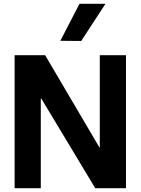

<svg xmlns="http://www.w3.org/2000/svg" viewBox="-20 -991 741 1012"><path d="M57 -700H218L504 -214H506V-700H644V1H482L198 -471H195V1H57ZM298 -776 399 -971H536L408 -775Z"/></svg>

Font: Be Vietnam
Style: Bold
Weight: 700
Designer: Gabriel Lam
Foundry: TypeRant
Version: Version 4.000